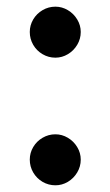

<svg xmlns="http://www.w3.org/2000/svg" viewBox="-20 -638 328 570"><path d="M68.4 -164.1Q68.4 -184.1 78.6 -201.4Q88.9 -218.8 106.4 -229Q124 -239.3 144.5 -239.3Q164.1 -239.3 181.4 -229Q198.7 -218.8 209.2 -201.4Q219.7 -184.1 219.7 -164.1Q219.7 -143.6 209.2 -126Q198.7 -108.4 181.4 -98.1Q164.1 -87.9 144.5 -87.9Q124 -87.9 106.4 -98.1Q88.9 -108.4 78.6 -126Q68.4 -143.6 68.4 -164.1ZM68.4 -543Q68.4 -563 78.6 -580.3Q88.9 -597.7 106.4 -607.9Q124 -618.2 144.5 -618.2Q164.1 -618.2 181.4 -607.9Q198.7 -597.7 209.2 -580.3Q219.7 -563 219.7 -543Q219.7 -522.5 209.2 -504.9Q198.7 -487.3 181.4 -477.1Q164.1 -466.8 144.5 -466.8Q124 -466.8 106.4 -477.1Q88.9 -487.3 78.6 -504.9Q68.4 -522.5 68.4 -543Z"/></svg>

Font: Pretendard GOV SemiBold
Style: Regular
Weight: 600
Designer: Base glyphs from Inter by Rasmus Andersson; Hangeul glyphs from Noto Sans CJK(Source Han Sans) by Jang Soo-young and Kan
Foundry: Kil Hyung-jin
Version: Version 1.309